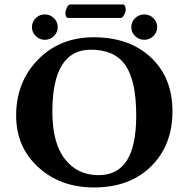

<svg xmlns="http://www.w3.org/2000/svg" viewBox="-20 -824 839 854"><path d="M564 -703.1Q564 -727.1 581.1 -743.4Q598.1 -759.8 622.1 -759.8Q645 -759.8 662.1 -743.4Q679.2 -727.1 679.2 -703.1Q679.2 -680.2 662.1 -663.6Q645 -647 622.1 -647Q598.1 -647 581.1 -663.6Q564 -680.2 564 -703.1ZM122.1 -703.1Q122.1 -727.1 138.9 -743.4Q155.8 -759.8 179.2 -759.8Q203.1 -759.8 220 -743.4Q236.8 -727.1 236.8 -703.1Q236.8 -680.2 220 -663.6Q203.1 -647 179.2 -647Q156.2 -647 139.2 -663.6Q122.1 -680.2 122.1 -703.1ZM383.8 -603Q212.9 -603 212.9 -327.1Q212.9 -188 268.6 -116.5Q324.2 -44.9 418 -44.9Q502.9 -44.9 544.4 -110.4Q585.9 -175.8 585.9 -310.1Q585.9 -464.8 537.8 -533.9Q489.7 -603 383.8 -603ZM747.1 -329.1Q747.1 -178.2 652.1 -84.2Q557.1 9.8 397.9 9.8Q249 9.8 150.4 -80.1Q51.8 -169.9 51.8 -310.1Q51.8 -459 148.9 -558.6Q246.1 -658.2 397 -658.2Q556.2 -658.2 651.6 -568.1Q747.1 -478 747.1 -329.1ZM516.6 -744.1H283.7Q271 -744.1 271 -767.1Q271 -777.3 277.8 -790.8Q284.7 -804.2 292.5 -804.2H526.9Q532.7 -804.2 535.9 -796.9Q539.1 -789.6 539.1 -782.2Q539.1 -771 532 -757.6Q524.9 -744.1 516.6 -744.1Z"/></svg>

Font: Linux Biolinum O
Style: Bold
Weight: 700
Designer: Philipp H. Poll
Foundry: Philipp H. Poll
Version: Version 1.3.2